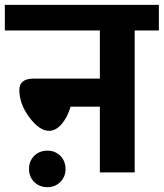

<svg xmlns="http://www.w3.org/2000/svg" viewBox="-40 -713 677 794"><path d="M617 -693V-587H517V0H373V-272H252Q239 -228 215 -200Q191 -172 163 -172Q123 -172 81.5 -227.5Q40 -283 40 -341Q40 -388 100 -388H373V-587H-20V-693ZM156 -90Q188 -90 209.5 -68.5Q231 -47 231 -14Q231 18 209.5 39.5Q188 61 156 61Q123 61 101.5 39.5Q80 18 80 -14Q80 -47 101.5 -68.5Q123 -90 156 -90Z"/></svg>

Font: FiraGO
Style: Bold
Weight: 700
Designer: bBox Type
Foundry: bBox Type GmbH
Version: Version 1.001;PS 001.001;hotconv 1.0.88;makeotf.lib2.5.64775